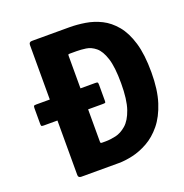

<svg xmlns="http://www.w3.org/2000/svg" viewBox="-122 -783 858 894"><g transform="rotate(-20 307.0 -336.5)"><path d="M604 -346Q604 -259 584.5 -198.5Q565 -138 533 -99Q501 -60 462.5 -38.5Q424 -17 386 -8.5Q348 0 317 0H131Q116 0 116 -14V-658Q116 -673 131 -673H317Q354 -673 394.5 -666.5Q435 -660 472 -641.5Q509 -623 539 -587Q569 -551 586.5 -492.5Q604 -434 604 -346ZM454 -346Q454 -426 440 -469.5Q426 -513 403.5 -531.5Q381 -550 356 -553.5Q331 -557 310 -557H280Q271 -557 269.5 -556Q268 -555 268 -548V-126Q268 -119 269.5 -117.5Q271 -116 277 -116H294Q317 -116 344 -122Q371 -128 396.5 -150Q422 -172 438 -218.5Q454 -265 454 -346ZM48 -284Q38 -284 36.5 -287Q35 -290 35 -298V-373Q35 -383 37 -385.5Q39 -388 49 -388H341Q350 -388 352.5 -386Q355 -384 355 -374V-294Q355 -287 353 -285.5Q351 -284 340 -284Z"/></g></svg>

Font: Glory ExtraBold
Style: Regular
Weight: 800
Designer: Robert Leuschke
Foundry: Robert Leuschke
Version: Version 1.011